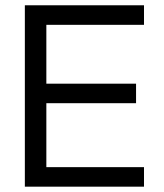

<svg xmlns="http://www.w3.org/2000/svg" viewBox="-20 -700 614 720"><path d="M73.2 0V-680.2H520V-606.9H153.8V-386.2H490.2V-313H153.8V-73.2H520V0Z"/></svg>

Font: TASA Orbiter Deck
Style: Regular
Weight: 400
Designer: Weizhong Zhang
Version: Version 1.000;Glyphs 3.1.2 (3151)